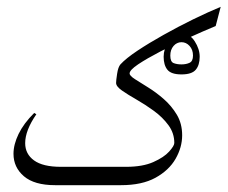

<svg xmlns="http://www.w3.org/2000/svg" viewBox="-20 -542 666 562"><path d="M293 0H141.1Q80.6 0 50 -26.1Q19.5 -52.2 19.5 -91.8Q19.5 -119.1 34.4 -149.9Q49.3 -180.7 80.1 -211.4L86.4 -207.5Q53.7 -160.2 53.7 -123Q53.7 -91.3 79.6 -72.5Q105.5 -53.7 158.2 -53.7H293Q301.8 -53.7 304.4 -44.4Q307.1 -35.2 307.1 -26.9Q307.1 -19 304.9 -9.5Q302.7 0 293 0ZM626 -522 611.3 -465.8Q574.7 -450.7 531.2 -430.9Q487.8 -411.1 448.7 -390.9Q409.7 -370.6 384.5 -353.8Q359.4 -336.9 359.4 -327.1Q359.4 -320.3 375 -310.3Q390.6 -300.3 413.6 -286.1Q436.5 -272 459.2 -252.2Q481.9 -232.4 497.6 -206.3Q513.2 -180.2 513.2 -146Q513.2 -110.8 493.9 -77.1Q474.6 -43.5 435.1 -21.7Q395.5 0 334.5 0H290.5Q283.7 0 279.8 -4.9Q275.9 -9.8 275.9 -26.9Q275.9 -43.9 279.8 -48.8Q283.7 -53.7 290.5 -53.7H349.1Q397.5 -53.7 428.7 -67.6Q460 -81.5 475.1 -98.4Q490.2 -115.2 490.2 -123.5Q490.2 -152.3 473.1 -175.5Q456.1 -198.7 430.7 -217.3Q405.3 -235.8 379.6 -250.5Q354 -265.1 336.9 -277.1Q319.8 -289.1 319.8 -299.3Q319.8 -306.2 322.8 -325.9Q325.7 -345.7 332.5 -353.5Q348.6 -371.1 382.3 -393.6Q416 -416 458.7 -439.9Q501.5 -463.9 545.4 -485.4Q589.4 -506.8 626 -522ZM511.2 -324.2Q481 -324.2 470 -337.9Q459 -351.6 459 -376Q459 -398.4 473.1 -421.1Q487.3 -443.8 511.2 -443.8Q535.6 -443.8 550 -421.1Q564.5 -398.4 564.5 -376Q564.5 -351.6 553 -337.9Q541.5 -324.2 511.2 -324.2ZM511.2 -353.5Q524.9 -353.5 534.9 -358.2Q544.9 -362.8 544.9 -379.4Q544.9 -396.5 534.9 -407.5Q524.9 -418.5 511.2 -418.5Q497.6 -418.5 488 -407.5Q478.5 -396.5 478.5 -379.4Q478.5 -361.3 488 -357.4Q497.6 -353.5 511.2 -353.5Z"/></svg>

Font: Lateef ExtraLight
Style: Regular
Weight: 200
Designer: SIL International
Foundry: SIL International
Version: Version 4.200